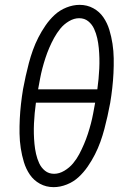

<svg xmlns="http://www.w3.org/2000/svg" viewBox="-20 -763 540 791"><path d="M201 8Q170 8 144.5 -6Q119 -20 103 -43.5Q87 -67 78.5 -95Q70 -123 65.5 -152.5Q61 -182 60.5 -212.5Q60 -243 61.5 -273.5Q63 -304 66.5 -335Q70 -366 75 -396Q80 -423 86 -450Q92 -477 99 -503.5Q106 -530 115.5 -556.5Q125 -583 138 -608.5Q151 -634 167.5 -658Q184 -682 205 -701.5Q226 -721 253.5 -732Q281 -743 308 -743Q339 -743 364.5 -729Q390 -715 406 -691.5Q422 -668 430.5 -640Q439 -612 443.5 -582.5Q448 -553 448.5 -522.5Q449 -492 447.5 -461.5Q446 -431 442.5 -400Q439 -369 434 -339Q429 -312 423 -285Q417 -258 410 -231.5Q403 -205 393.5 -178.5Q384 -152 371 -126.5Q358 -101 341.5 -77Q325 -53 304 -33.5Q283 -14 255.5 -3Q228 8 201 8ZM137 -395H381Q384 -417 386 -438Q388 -459 389 -480.5Q390 -502 389.5 -523Q389 -544 387 -565Q385 -586 380.5 -606Q376 -626 367.5 -644.5Q359 -663 343.5 -675.5Q328 -688 306 -688Q285 -688 264 -675.5Q243 -663 228.5 -645Q214 -627 203 -607Q192 -587 183 -566Q174 -545 167 -523.5Q160 -502 154.5 -481Q149 -460 145 -438.5Q141 -417 137 -395ZM203 -47Q224 -47 245 -59.5Q266 -72 281 -90Q296 -108 306.5 -128Q317 -148 326 -169Q335 -190 342 -211.5Q349 -233 354.5 -254Q360 -275 364 -296.5Q368 -318 372 -340H128Q125 -318 123 -297Q121 -276 120 -254.5Q119 -233 119.5 -212Q120 -191 122 -170Q124 -149 128.5 -129Q133 -109 141.5 -90.5Q150 -72 165.5 -59.5Q181 -47 203 -47Z"/></svg>

Font: Iosevka Curly Light
Style: Italic
Weight: 300
Italic angle: -9°
Monospace: yes
Designer: Belleve Invis
Foundry: Belleve Invis
Version: Version 22.1.2; ttfautohint (v1.8.4)